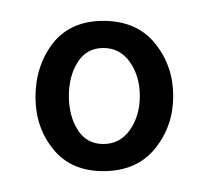

<svg xmlns="http://www.w3.org/2000/svg" viewBox="-20 -553 199 184"><path d="M31 -512Q48 -533 79 -533Q111 -533 128.5 -511.5Q146 -490 146 -461Q146 -432 128.5 -410.5Q111 -389 79 -389Q48 -389 31 -410Q14 -431 14 -460Q14 -490 31 -512ZM46 -461Q46 -442 54.5 -428.5Q63 -415 79 -415Q95 -415 104.5 -428.5Q114 -442 114 -461Q114 -480 104.5 -493.5Q95 -507 79 -507Q63 -507 54.5 -493.5Q46 -480 46 -461Z"/></svg>

Font: Lopes Sans Light
Style: Regular
Weight: 300
Designer: Gabriel Lam, Diego Maldonado
Foundry: TypeRant, Foresti Design
Version: Version 4.000